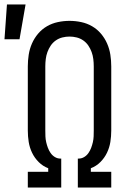

<svg xmlns="http://www.w3.org/2000/svg" viewBox="-60 -836 580 856"><path d="M64 0V-70H155V-86Q131 -95 112.5 -113.5Q94 -132 83 -155Q72 -178 68 -203Q64 -228 64 -254V-540Q64 -566 68 -592Q72 -618 82.5 -642Q93 -666 110 -686Q127 -706 149.5 -719Q172 -732 198 -737.5Q224 -743 250 -743Q276 -743 302 -737.5Q328 -732 350.5 -719Q373 -706 390 -686Q407 -666 417.5 -642Q428 -618 432 -592Q436 -566 436 -540V-254Q436 -228 432 -203Q428 -178 417 -155Q406 -132 387.5 -113.5Q369 -95 345 -86V-70H436V0H287V-129H291Q304 -129 315.5 -136Q327 -143 334.5 -154Q342 -165 346.5 -177Q351 -189 354 -202Q357 -215 357.5 -228Q358 -241 358 -254V-540Q358 -556 356 -572.5Q354 -589 348.5 -604Q343 -619 334 -632.5Q325 -646 311.5 -655.5Q298 -665 282 -669Q266 -673 250 -673Q234 -673 218 -669Q202 -665 188.5 -655.5Q175 -646 166 -632.5Q157 -619 151.5 -604Q146 -589 144 -572.5Q142 -556 142 -540V-254Q142 -241 142.5 -228Q143 -215 146 -202Q149 -189 153.5 -177Q158 -165 165.5 -154Q173 -143 184.5 -136Q196 -129 209 -129H213V0ZM-40 -661 -29 -816H54L27 -661Z"/></svg>

Font: Iosevka Term
Style: Regular
Weight: 400
Monospace: yes
Designer: Belleve Invis
Foundry: Belleve Invis
Version: Version 30.0.1